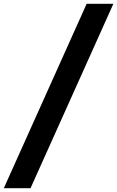

<svg xmlns="http://www.w3.org/2000/svg" viewBox="-57 -843 614 1006"><path d="M103 143H-37L397 -823H537Z"/></svg>

Font: Iosevka Term Curly Hv Obl
Style: Regular
Weight: 900
Italic angle: -9°
Designer: Belleve Invis
Foundry: Belleve Invis
Version: Version 32.3.0